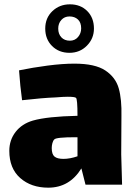

<svg xmlns="http://www.w3.org/2000/svg" viewBox="-20 -818 624 887"><path d="M375 35 356 -40Q301 49 203 49Q124 49 73.5 4.5Q23 -40 23 -121Q23 -171 52 -208.5Q81 -246 132 -261Q199 -280 338 -283Q338 -361 331 -366Q325 -371 293 -371Q273 -371 237 -368Q180 -366 82 -355Q73 -420 68 -493Q131 -506 200 -515Q269 -524 324 -524Q419 -524 466.5 -492.5Q514 -461 528.5 -410Q543 -359 541 -280L540 -105L544 35ZM338 -96V-184H328Q240 -184 231 -174Q225 -168 222 -156.5Q219 -145 219 -134Q219 -105 232 -94.5Q245 -84 273 -84Q303 -84 338 -96ZM301 -574Q252 -574 220.5 -605.5Q189 -637 189 -686Q189 -735 222 -766.5Q255 -798 303 -798Q352 -798 383 -767Q414 -736 414 -686Q414 -640 381.5 -607Q349 -574 301 -574ZM301 -742Q278 -742 263.5 -726Q249 -710 249 -686Q249 -661 263.5 -645.5Q278 -630 303 -630Q326 -630 340.5 -647Q355 -664 355 -687Q355 -714 340 -728Q325 -742 301 -742Z"/></svg>

Font: Lalezar
Style: Regular
Weight: 400
Designer: Borna Izadpanah
Foundry: Borna Izadpanah
Version: Version 1.003;November 28, 2018;FontCreator 11.5.0.2421 64-b